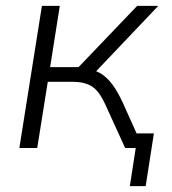

<svg xmlns="http://www.w3.org/2000/svg" viewBox="-20 -505 587 655"><path d="M46 0 123 -485H184L151 -276H248L448 -485H520L308 -262Q332 -253 353.5 -229Q375 -205 396 -161L446 -50H505L477 130H423L443 0H407L339 -149Q318 -195 293 -210.5Q268 -226 228 -226H143L107 0Z"/></svg>

Font: Nunito Sans Light
Style: Italic
Weight: 300
Italic angle: -9°
Designer: Vernon Adams
Foundry: Vernon Adams
Version: Version 3.006; ttfautohint (v1.8.3)